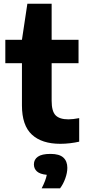

<svg xmlns="http://www.w3.org/2000/svg" viewBox="-20 -760 462 1028"><path d="M303 10Q204 10 150.8 -39.2Q97.5 -88.5 97.5 -195.5V-421.5H8.5V-547H97.5L126.5 -740H256.5V-547H400.5V-421.5H256.5V-220.5Q256.5 -164 277.8 -142.5Q299 -121 346.5 -121Q369.5 -121 404 -127.5V-1.5Q382.5 3.5 355.5 6.8Q328.5 10 303 10ZM203 248.5Q225 206 230.5 176Q194 172.5 177.8 157.8Q161.5 143 161.5 120Q161.5 94 182.8 79Q204 64 250.5 64Q297.5 64 319 83.5Q340.5 103 340.5 138.5Q340.5 165 329.5 195.5Q318.5 226 301.5 248.5Z"/></svg>

Font: Encode Sans
Style: Bold
Weight: 700
Designer: Multiple Designers
Foundry: Impallari Type
Version: Version 3.002; ttfautohint (v1.8.3) -l 8 -r 50 -G 200 -x 14 